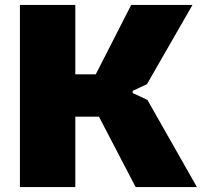

<svg xmlns="http://www.w3.org/2000/svg" viewBox="-20 -760 820 780"><path d="M61 -740H286V-458H369L513 -740H762L577 -418L519 -391V-382L579 -354L780 0H531L382 -286H286V0H61Z"/></svg>

Font: Plata Sans Black
Style: Regular
Weight: 900
Designer: Pablo Impallari, Andres Torresi, & Cristiano Sobral
Foundry: Pablo Impallari, Andres Torresi, & Cristiano Sobral
Version: Version 1.00;December 28, 2019;FontCreator 12.0.0.2547 64-bi